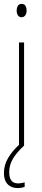

<svg xmlns="http://www.w3.org/2000/svg" viewBox="-20 -744 217 981"><path d="M91 -724Q105 -724 110.5 -713.5Q116 -703 116 -691Q116 -675 109 -665.5Q102 -656 90 -656Q77 -656 71 -666.5Q65 -677 65 -690Q65 -702 70.5 -713Q76 -724 91 -724ZM103 -527V0H77V-527ZM27 136Q27 193 72 193Q81 193 91.5 191Q102 189 106 188V211Q100 213 91 215Q82 217 71 217Q38 217 19 197Q0 177 0 140Q0 99 22.5 61.5Q45 24 83 -9L103 0Q64 36 45.5 68Q27 100 27 136Z"/></svg>

Font: Noto Sans Hebrew ExtraCondensed Thin
Style: Regular
Weight: 100
Width: 2
Designer: Monotype Design Team
Foundry: Monotype Imaging Inc.
Version: Version 2.004; ttfautohint (v1.8.4.7-5d5b)